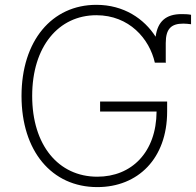

<svg xmlns="http://www.w3.org/2000/svg" viewBox="-20 -757 803 787"><path d="M614.7 -500H660.2C659.8 -501.4 659.8 -502.5 659.4 -503.9V-580.6C659.4 -639.6 682.5 -660.2 731.2 -660.2C740.4 -660.2 752.5 -659.1 763.1 -657.7V-696.4C751.1 -698.9 736.2 -699.2 724.1 -699.2C660.2 -699.2 626.1 -669 617.9 -606.5C570.7 -680 487.9 -737.2 375 -737.2C192.5 -737.2 68.2 -589.5 68.2 -363.6C68.2 -138.5 191.4 9.9 378.9 9.9C545.5 9.9 665.1 -107.2 665.1 -299.7V-340.9H390.3V-299.7H621.8C620.7 -132.8 519.5 -32.7 378.9 -32.7C219.1 -32.7 111.9 -162.3 111.9 -363.6C111.9 -566.8 220.5 -694.6 375 -694.6C509.6 -694.6 592.7 -598 614.7 -500Z"/></svg>

Font: Karasuma Gothic
Style: Thin
Weight: 200
Designer: Rasmus Andersson / Ryoko Ishizuka
Foundry: rsms
Version: Version 1.00